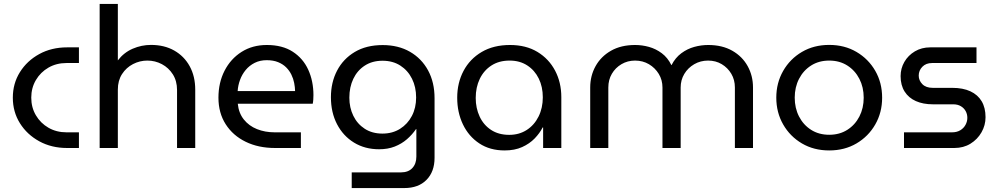

<svg xmlns="http://www.w3.org/2000/svg" viewBox="-20 -750 5062 973"><path d="M320 0Q241 0 179 -34Q117 -68 81 -125.5Q45 -183 45 -255Q45 -327 81 -384.5Q117 -442 179 -476Q241 -510 320 -510H380V-430.6H316.8Q266 -430.6 225.7 -407.4Q185.4 -384.2 161.9 -344.3Q138.4 -304.4 138.4 -255Q138.4 -205.6 161.9 -165.7Q185.4 -125.8 225.7 -102.6Q266 -79.4 316.8 -79.4H380V0Z M485 0V-730H577.2V-444Q608 -484 652.6 -503.2Q697.2 -522.4 745.2 -522.4Q812.8 -522.4 863.1 -493.8Q913.4 -465.2 941.4 -414.2Q969.4 -363.2 969.4 -295.4V0H877.2V-293.8Q877.2 -339.6 856 -373.1Q834.8 -406.6 800.5 -424.8Q766.2 -443 726.8 -443Q688.4 -443 654.1 -425.3Q619.8 -407.6 598.5 -374.7Q577.2 -341.8 577.2 -296.2V0Z M1373.6 0Q1289.8 0 1225.1 -31.5Q1160.4 -63 1123.7 -120.4Q1087 -177.8 1087 -255Q1087 -331.2 1118 -391.6Q1149 -452 1204.2 -487Q1259.4 -522 1332.2 -522Q1411 -522 1463.5 -488Q1516 -454 1542.2 -396.5Q1568.4 -339 1568.4 -267.8Q1568.4 -257.4 1567.6 -245.1Q1566.8 -232.8 1564.8 -224.2H1185Q1189.8 -176.8 1215.7 -144.4Q1241.6 -112 1282.3 -95.7Q1323 -79.4 1371.6 -79.4H1504.8V0ZM1184.4 -288.6H1475.4Q1475 -308 1470.8 -329.7Q1466.6 -351.4 1456.6 -371.8Q1446.6 -392.2 1430.2 -408.6Q1413.8 -425 1389.4 -435Q1365 -445 1331.6 -445Q1297.4 -445 1270.5 -431.4Q1243.6 -417.8 1225 -395.2Q1206.4 -372.6 1196.3 -344.8Q1186.2 -317 1184.4 -288.6Z M1762.4 203V123.6H2012Q2049.2 123.6 2069.6 101.7Q2090 79.8 2090 43.6V-95.8H2088.2Q2068.8 -67.4 2042 -44.2Q2015.2 -21 1980.3 -7.3Q1945.4 6.4 1901.2 6.4Q1829.2 6.4 1774.1 -27.3Q1719 -61 1688 -120.6Q1657 -180.2 1657 -257.4Q1657 -332.2 1688.1 -391.9Q1719.2 -451.6 1777.8 -486.6Q1836.4 -521.6 1919.2 -521.6Q1998.6 -521.6 2057.6 -487.6Q2116.6 -453.6 2149.4 -393.2Q2182.2 -332.8 2182.2 -252.2V50Q2182.2 120.2 2141.3 161.6Q2100.4 203 2029.2 203ZM1918 -73Q1969 -73 2007.4 -97.2Q2045.8 -121.4 2067.3 -162.5Q2088.8 -203.6 2088.8 -255.8Q2088.8 -309 2067.9 -351Q2047 -393 2008.8 -417.6Q1970.6 -442.2 1918.4 -442.2Q1866.4 -442.2 1828.5 -417.5Q1790.6 -392.8 1770.5 -350.6Q1750.4 -308.4 1750.4 -255Q1750.4 -204.6 1770.5 -163.3Q1790.6 -122 1828.3 -97.5Q1866 -73 1918 -73Z M2537.2 12.4Q2462.8 12.4 2408.8 -23.4Q2354.8 -59.2 2325.9 -119.9Q2297 -180.6 2297 -254.8Q2297 -330.2 2329.1 -390.8Q2361.2 -451.4 2421.2 -486.7Q2481.2 -522 2564.6 -522Q2645.8 -522 2703.8 -486.8Q2761.8 -451.6 2793.2 -391.8Q2824.6 -332 2824.6 -258V0H2732.4V-104.2H2730Q2715.4 -75.2 2689.5 -48.4Q2663.6 -21.6 2625.8 -4.6Q2588 12.4 2537.2 12.4ZM2560.6 -66.6Q2611 -66.6 2649.4 -91.4Q2687.8 -116.2 2709.3 -159.5Q2730.8 -202.8 2730.8 -256.8Q2730.8 -310 2710.3 -351.9Q2689.8 -393.8 2652 -418.4Q2614.2 -443 2562.6 -443Q2508.8 -443 2470.3 -418Q2431.8 -393 2411.3 -350.3Q2390.8 -307.6 2390.8 -253.6Q2390.8 -202 2410.7 -159.3Q2430.6 -116.6 2468.7 -91.6Q2506.8 -66.6 2560.6 -66.6Z M2971 0V-306.6Q2971 -365.8 2998.2 -414.8Q3025.4 -463.8 3076.3 -492.9Q3127.2 -522 3198.6 -522Q3234 -522 3268.9 -512.3Q3303.8 -502.6 3333.8 -480.2Q3363.8 -457.8 3382.2 -420.2H3383.2Q3402.6 -457.8 3432.8 -480.2Q3463 -502.6 3498.2 -512.3Q3533.4 -522 3568.8 -522Q3640.2 -522 3691.1 -492.9Q3742 -463.8 3769 -414.8Q3796 -365.8 3796 -306.6V0H3704.2V-306.6Q3704.2 -345.4 3686.1 -376Q3668 -406.6 3637.6 -424.8Q3607.2 -443 3568.4 -443Q3529.8 -443 3498.1 -424.6Q3466.4 -406.2 3447.9 -375.4Q3429.4 -344.6 3429.4 -306.6V0H3337.2V-306.6Q3337.2 -344.6 3318.5 -375.4Q3299.8 -406.2 3268.6 -424.6Q3237.4 -443 3198.2 -443Q3160.4 -443 3129.5 -424.8Q3098.6 -406.6 3080.7 -376Q3062.8 -345.4 3062.8 -306.6V0Z M4182.2 12.4Q4104.4 12.4 4044 -23.1Q3983.6 -58.6 3948.8 -119.4Q3914 -180.2 3914 -255Q3914 -329.8 3948.8 -390.6Q3983.6 -451.4 4044 -486.9Q4104.4 -522.4 4182.2 -522.4Q4260 -522.4 4320.4 -486.9Q4380.8 -451.4 4415.6 -391Q4450.4 -330.7 4450.4 -254.8Q4450.4 -180 4415.6 -119.3Q4380.8 -58.6 4320.4 -23.1Q4260 12.4 4182.2 12.4ZM4182.2 -67Q4234.6 -67 4273.9 -92Q4313.2 -117 4335.1 -159.5Q4357 -202.1 4357 -254.9Q4357 -307.8 4335.1 -350.4Q4313.2 -393 4273.9 -418Q4234.6 -443 4182.2 -443Q4129.8 -443 4090.5 -418Q4051.2 -393 4029.3 -350.5Q4007.4 -307.9 4007.4 -255.1Q4007.4 -202.2 4029.3 -159.6Q4051.2 -117 4090.5 -92Q4129.8 -67 4182.2 -67Z M4561.2 0V-79.4H4804.6Q4829 -79.4 4846.3 -89.8Q4863.6 -100.2 4872.9 -117.2Q4882.2 -134.2 4882.2 -152.8Q4882.2 -171.2 4873.9 -186.6Q4865.6 -202 4849.5 -211.7Q4833.4 -221.4 4810.2 -221.4H4707Q4658 -221.4 4621.3 -237.7Q4584.6 -254 4564.3 -286.1Q4544 -318.2 4544 -364.2Q4544 -403.2 4563.1 -436.3Q4582.2 -469.4 4616.3 -489.7Q4650.4 -510 4694.4 -510H4928.6V-430.6H4703.4Q4672.4 -430.6 4654.1 -411.6Q4635.8 -392.6 4635.8 -367Q4635.8 -342.2 4654.2 -323.5Q4672.6 -304.8 4707 -304.8H4805.4Q4860 -304.8 4897.6 -287.3Q4935.2 -269.8 4954.8 -236.8Q4974.4 -203.8 4974.4 -156Q4974.4 -115.2 4954 -79.5Q4933.6 -43.8 4898.2 -21.9Q4862.8 0 4816.4 0Z"/></svg>

Font: MuseoModerno Thin
Style: Regular
Weight: 100
Designer: Pablo Cosgaya, Héctor Gatti, Marcela Romero, and the Authors of The MuseoModerno Project.
Foundry: Omnibus-Type Team
Version: Version 1.003